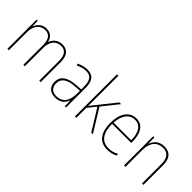

<svg xmlns="http://www.w3.org/2000/svg" viewBox="83 -1602 2454 2454"><g transform="rotate(45 1310.5 -375.0)"><path d="M546 -538C462 -538 413 -493 390 -430H388C374 -495 330 -538 258 -538C166 -538 128 -478 109 -431H107L103 -528H83V0H109V-329C109 -445 171 -513 258 -513C322 -513 372 -471 372 -358V0H398V-331C398 -454 459 -513 546 -513C610 -513 659 -470 659 -364V0H685V-366C685 -484 628 -538 546 -538Z M995 -537C945 -537 896 -523 851 -501L861 -476C910 -502 953 -512 995 -512C1079 -512 1117 -467 1117 -347V-301L1029 -295C890 -285 807 -234 807 -129C807 -49 854 10 952 10C1049 10 1094 -42 1116 -99H1118L1121 0H1143V-353C1143 -483 1095 -537 995 -537ZM1030 -271 1117 -277V-220C1116 -98 1067 -14 952 -14C877 -14 835 -57 835 -129C835 -220 908 -263 1030 -271Z M1330 -376V-760H1304V0H1330V-181L1419 -291L1599 0H1628L1437 -311L1611 -528H1579L1377 -274C1359 -252 1348 -239 1329 -214C1330 -271 1330 -318 1330 -376Z M1880 -538C1746 -538 1682 -416 1682 -261C1682 -100 1746 10 1893 10C1949 10 1992 -1 2034 -23V-51C1982 -24 1946 -15 1893 -15C1771 -15 1707 -105 1708 -269H2053V-295C2053 -427 2004 -538 1880 -538ZM1880 -513C1982 -513 2028 -420 2027 -293H1709C1719 -438 1784 -513 1880 -513Z M2386 -538C2286 -538 2236 -477 2217 -416H2215L2212 -528H2191V0H2217V-305C2217 -446 2288 -513 2386 -513C2467 -513 2516 -465 2516 -352V0H2542V-357C2542 -481 2485 -538 2386 -538Z"/></g></svg>

Font: Noto Sans Thai Looped SemiCondensed Thin
Style: Regular
Weight: 100
Width: 4
Designer: Sasikarn Vongin, Ben Mitchell
Foundry: The Fontpad Ltd
Version: Version 1.001